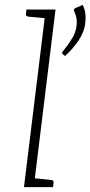

<svg xmlns="http://www.w3.org/2000/svg" viewBox="-20 -765 370 785"><path d="M78 0 167 -726H207L118 0ZM105 0 114 -37 190 -29Q194 -29 197 -26Q200 -23 199 -18L197 0ZM180 -726 171 -690 95 -697Q91 -698 88 -700.5Q85 -703 86 -708L88 -726ZM291 -733 318 -745Q327 -727 329 -709Q331 -691 329 -673Q325 -635 301.5 -600Q278 -565 246 -536L236 -544Q234 -546 234 -550Q234 -551 234.5 -552.5Q235 -554 237 -555Q259 -582 274.5 -607.5Q290 -633 293 -659Q295 -675 293 -688.5Q291 -702 284 -717Q283 -719 282.5 -721Q282 -723 282 -724Q283 -731 291 -733Z"/></svg>

Font: Aleo ExtraLight
Style: Italic
Weight: 250
Italic angle: -7°
Designer: Alessio Laiso
Foundry: Alessio Laiso
Version: Version 2.001;gftools[0.9.29]